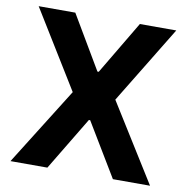

<svg xmlns="http://www.w3.org/2000/svg" viewBox="-79 -784 845 862"><g transform="rotate(10 343.0 -353.5)"><path d="M339.2 -463.7H345.1L489.8 -707H655.8L440.2 -353.5L660.8 0H491.5L345.1 -243H339.2L192.8 0H24.6L246.1 -353.5L28.5 -707H195.5Z"/></g></svg>

Font: WEMIX Pretendard Variable
Style: Regular
Weight: 400
Designer: Base glyphs from Inter by Rasmus Andersson; Hangeul glyphs from Noto Sans CJK(Source Han Sans) by Jang Soo-young and Kan
Foundry: Kil Hyung-jin
Version: Version 1.000;Glyphs 3.2 (3208)